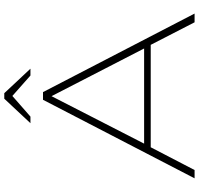

<svg xmlns="http://www.w3.org/2000/svg" viewBox="-36 -889 925 893"><g transform="rotate(-90 426.5 -442.5)"><path d="M300 -763.4H330.7L426.7 -847.5L521.8 -763.4H553.5L439.6 -885.1H413.9ZM205 -234.7 425.7 -665.3 647.5 -234.7ZM43.6 0H82.2L188.1 -204H664.4L769.3 0H809.9L444.6 -705H408.9Z"/></g></svg>

Font: Meinily
Style: Regular
Weight: 500
Designer: Paul Hayes
Foundry: Paul Hayes
Version: Version 1.0; ttfautohint (v1.8.4.7-5d5b)